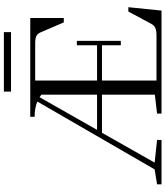

<svg xmlns="http://www.w3.org/2000/svg" viewBox="47 -883 836 970"><g transform="rotate(-90 465.0 -398.0)"><path d="M487.3 -760.3V-796.4H787.6V-760.3ZM18.6 0V-22.5L94.2 -34.7L437 -627.4Q403.8 -641.1 359.9 -641.1V-663.1H858.9V-493.7H836.9L787.6 -608.4Q780.8 -625.5 768.8 -631.8Q756.8 -638.2 732.4 -638.2H543V-325.7H721.2V-427.7H743.7V-205.6H721.2V-300.8H543V-25.4H770Q795.9 -25.4 808.8 -31.2Q821.8 -37.1 830.1 -52.7L891.6 -167.5H913.6L896.5 0H376V-22.5L471.7 -33.7V-300.8H279.3L128.4 -34.7L243.2 -22.5V0ZM471.7 -606.9Q467.8 -610.4 459 -616.2L293.9 -325.7H471.7Z"/></g></svg>

Font: Elstob Light
Style: Regular
Weight: 300
Designer: Peter S. Baker
Version: Version 1.015